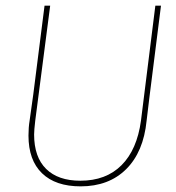

<svg xmlns="http://www.w3.org/2000/svg" viewBox="-20 -657 623 681"><path d="M551 -637 510 -312 500 -229Q489 -118 427.5 -57Q366 4 266 4Q177 4 129 -42.5Q81 -89 81 -176Q81 -205 85 -229L98 -322L138 -637H158L105 -229Q101 -195 101 -180Q101 -100 143.5 -58Q186 -16 265 -16Q356 -16 411 -71Q466 -126 480 -229L531 -637Z"/></svg>

Font: Alegreya Sans Thin
Style: Italic
Weight: 100
Italic angle: -7°
Designer: Juan Pablo del Peral
Foundry: Huerta Tipografica
Version: Version 2.007